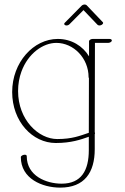

<svg xmlns="http://www.w3.org/2000/svg" viewBox="-20 -628 556 855"><path d="M276.1 -514.6C281 -514.6 285.9 -516.6 289.3 -520L351.8 -583L414.3 -517.6C416.3 -515.6 419.7 -514.6 423.1 -514.6C430.4 -514.6 439.2 -520 439.2 -525.9C439.2 -527.3 438.7 -528.3 437.7 -529.3L365.5 -605C364 -606.4 360.6 -607.9 357.2 -607.9C352.3 -607.9 346.9 -606 343.5 -602.5L268.8 -526.9C266.8 -524.9 265.9 -523.4 265.9 -521.5C265.9 -517.6 270.8 -514.6 276.1 -514.6ZM478 -447.8C478 -451.7 473.6 -454.6 467.8 -454.6H392.6C385.3 -454.6 377.9 -450.2 376.5 -445.3V-377C348.6 -422.9 298.8 -454.6 237.3 -454.6C128.9 -454.6 34.2 -350.1 34.2 -218.3C34.2 -86.9 124.5 8.8 228.5 8.8C296.9 8.8 339.4 -6.3 375.5 -19V40.5C375.5 130.9 342.3 189.9 254.4 189.9C186.5 189.9 99.1 155.8 99.1 67.4C99.1 62.9 95.2 61 90.4 61C82.8 61 72.8 65.8 72.8 71.8C72.8 168 168.5 207.5 248 207.5C356.4 207.5 401.9 140.1 401.9 36.1V-30.8C403.3 -32.7 403.8 -35.2 402.8 -37.1C402.8 -37.6 402.3 -38.1 401.9 -38.6L402.8 -437H461.4C468.3 -437 478 -441.4 478 -447.8ZM375.5 -36.6C335.9 -23.4 301.8 -8.8 234.9 -8.8C151.9 -8.8 60.5 -93.8 60.5 -222.7C60.5 -253.9 65.9 -282.7 75.2 -308.6C105 -390.6 171.9 -437 231 -437C307.6 -437 374.5 -369.1 374.5 -284.2C374.5 -282.7 375 -281.7 376 -280.8Z"/></svg>

Font: WireWyrm
Style: Light
Weight: 200
Version: Version 001.000